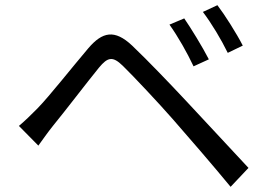

<svg xmlns="http://www.w3.org/2000/svg" viewBox="-20 -749 1040 741"><path d="M691 -678 634 -654C667 -608 702 -546 727 -493L786 -520C762 -567 716 -642 691 -678ZM819 -729 763 -703C797 -658 833 -598 859 -545L917 -573C893 -620 846 -694 819 -729ZM53 -263 128 -187C143 -208 165 -239 185 -264C231 -320 314 -429 362 -488C396 -529 415 -533 454 -495C496 -454 589 -355 647 -289C711 -216 799 -114 870 -28L939 -101C862 -183 762 -292 695 -363C636 -426 551 -515 490 -573C422 -637 375 -626 321 -563C258 -489 171 -378 124 -330C97 -303 79 -285 53 -263Z"/></svg>

Font: Microsoft YaHei
Style: Regular
Weight: 400
Designer: Ryoko NISHIZUKA 西塚涼子 (kana, bopomofo & ideographs); Paul D. Hunt (Latin, Greek & Cyrillic); Sandoll Communications 산돌커뮤니
Foundry: Adobe
Version: Version 2.001;hotconv 1.0.111;makeotfexe 2.5.65597